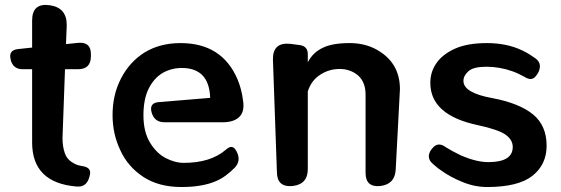

<svg xmlns="http://www.w3.org/2000/svg" viewBox="-20 -740 2253 771"><path d="M287 9Q109 -6 109 -168V-462H71Q33 -462 23 -499V-501Q13 -539 53 -543L109 -549V-658Q109 -729 180 -719Q249 -709 248 -638L245 -563L295 -568Q345 -572 345 -523V-514Q345 -462 293 -462H241L231 -186Q231 -152 240 -126Q249 -99 275 -85Q289 -76 311 -73Q330 -70 337.5 -61Q345 -52 340 -33L339 -30Q328 13 287 9Z M709 11Q617 11 555 -30Q493 -71 463 -137Q432 -202 432 -278Q432 -360 466 -425Q500 -491 560 -529Q622 -567 705 -567Q872 -567 934 -421Q942 -402 947.5 -381Q953 -360 956 -336Q963 -292 941 -270.5Q919 -249 874 -249H641Q600 -249 589 -288Q578 -327 618 -330L824 -347Q820 -467 710 -467Q668 -467 633 -447Q598 -426 577 -384Q556 -342 556 -277Q556 -211 582 -168Q608 -125 644 -106Q682 -86 718 -86Q825 -86 886 -138Q900 -151 910.5 -150Q921 -149 930 -132Q949 -96 924 -68Q886 -29 848 -13Q793 11 709 11Z M1448 -360Q1448 -410 1418 -437Q1387 -463 1344 -463Q1301 -463 1266 -440Q1230 -417 1216 -373V-61Q1216 0 1155 7Q1093 13 1092 -48L1076 -501Q1075 -571 1145 -564L1184 -559Q1216 -554 1216 -523V-490Q1236 -529 1276 -548Q1314 -567 1384 -567Q1445 -567 1492 -541Q1586 -489 1586 -382L1569 -59Q1566 0 1507 7Q1448 13 1448 -46Z M1936 11Q1885 11 1835 -10Q1786 -30 1748 -58Q1739 -64 1731.5 -70.5Q1724 -77 1717 -83Q1689 -108 1713 -141L1715 -143Q1738 -173 1770 -149Q1797 -132 1831 -116Q1893 -89 1941 -89Q2039 -89 2039 -150Q2039 -179 2009 -200Q1979 -220 1901 -237Q1708 -277 1708 -407Q1708 -452 1733 -487Q1757 -522 1808 -545Q1858 -567 1935 -567Q2015 -567 2076 -538Q2093 -530 2106.5 -521.5Q2120 -513 2131 -505Q2147 -493 2148 -476.5Q2149 -460 2138 -443Q2127 -425 2114.5 -423Q2102 -421 2085 -432Q2074 -438 2062.5 -443.5Q2051 -449 2037 -454Q1986 -472 1933 -472Q1881 -472 1861 -454Q1841 -436 1841 -415Q1841 -367 1957 -346Q2064 -326 2120 -281Q2175 -236 2175 -155Q2175 -79 2118 -34Q2061 11 1936 11Z"/></svg>

Font: MaokenZhuyuanTi
Style: Regular
Weight: 400
Designer: Fontworks Inc & LongZhuTi team: ZERO子、时光羊、荆南、频凡、刘鹏、Little White Dog、帆影Magmeta、奈白不弍、白日月球、ChaoTawei、雨三（排名不分先后）
Version: Version 1.000; 20230222